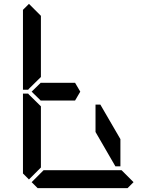

<svg xmlns="http://www.w3.org/2000/svg" viewBox="-20 -975 856 995"><path d="M672 -31 641 0H175L144 -31L206 -93H226H362H454H590H610ZM130 -45 99 -76V-490H126L130 -485L192 -424V-218V-113V-107ZM130 -515 126 -510H99V-924L130 -955L192 -893V-887V-782V-576ZM144 -500 192 -547V-546H328H369L396 -500L369 -454H212H209H192V-453ZM475 -433H500L604 -254V-113H578L475 -291Z"/></svg>

Font: DSEG14 Classic
Style: Regular
Weight: 400
Designer: Keshikan(Twitter:@keshinomi_88pro)
Version: Version 0.46